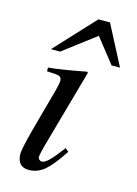

<svg xmlns="http://www.w3.org/2000/svg" viewBox="-105 -719 562 789"><g transform="rotate(15 175.5 -325.0)"><path d="M221 -115 235 -103Q194 -40 164 -14.5Q134 11 97 11Q47 11 47 -46Q47 -66 71 -156L119 -331Q128 -365 128 -376Q128 -391 117 -395Q106 -399 65 -400V-416Q109 -419 224 -441L229 -438L133 -96Q124 -62 124 -51Q124 -45 129 -40.5Q134 -36 140 -36Q152 -36 170 -53.5Q188 -71 221 -115ZM351 -492H315L233 -596L96 -492H57L214 -661H263Z"/></g></svg>

Font: STIX MathJax Latin
Style: Italic
Weight: 400
Italic angle: -16.33°
Designer: MicroPress Inc., with final additions and corrections provided by Coen Hoffman, Elsevier (retired)
Version: Version 1.1.1